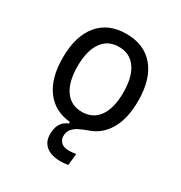

<svg xmlns="http://www.w3.org/2000/svg" viewBox="-172 -652 929 983"><g transform="rotate(30 293.0 -160.0)"><path d="M325.2 207Q270 207 239.7 182.4Q209.5 157.7 209.5 112.8Q209.5 39.1 266.1 17.6V8.3Q172.9 -0.5 121.6 -69.8Q70.3 -139.2 70.3 -258.8Q70.3 -387.2 128.7 -457.3Q187 -527.3 293 -527.3Q398.9 -527.3 457.3 -457.3Q515.6 -387.2 515.6 -258.8Q515.6 -155.3 477.1 -89.1Q438.5 -22.9 367.2 -0.5Q342.8 8.3 321.5 18.8Q300.3 29.3 286.9 45.7Q273.4 62 273.4 88.4Q273.4 106.9 287.8 122.6Q302.2 138.2 337.9 138.2Q354 138.2 376.5 133.8L369.6 202.6Q357.4 205.1 346.2 206.1Q335 207 325.2 207ZM293 -66.9Q357.9 -66.9 393.1 -116.9Q428.2 -167 428.2 -258.8Q428.2 -350.6 393.1 -400.6Q357.9 -450.7 293 -450.7Q228 -450.7 192.9 -400.6Q157.7 -350.6 157.7 -258.8Q157.7 -167 192.9 -116.9Q228 -66.9 293 -66.9Z"/></g></svg>

Font: Cascadia Code PL SemiLight
Style: Regular
Weight: 350
Monospace: yes
Designer: Aaron Bell
Foundry: Saja Typeworks
Version: Version 2404.023; ttfautohint (v1.8.4)